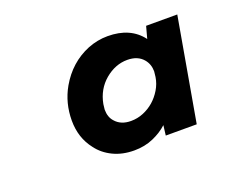

<svg xmlns="http://www.w3.org/2000/svg" viewBox="-59 -759 525 443"><g transform="rotate(-20 203.0 -537.5)"><path d="M205.5 -403Q176.5 -403 153.8 -414Q131 -425 117 -444Q93 -474.5 93 -517Q93 -560 113.5 -596Q140.5 -643 188 -662.5Q212 -672 237 -672Q293 -672 321 -634.5L329 -664H405.5L361 -410.5H285L288 -435Q273.5 -421.5 252.2 -412.2Q231 -403 205.5 -403ZM221.5 -469.5Q237.5 -469.5 252 -475.5Q266.5 -481.5 278 -491.5Q289.5 -501.5 298 -515.5Q306.5 -529.5 309 -545.5L310.5 -559Q310.5 -576.5 300 -589Q286.5 -605 261 -605Q231.5 -605 206.2 -583.8Q181 -562.5 174.5 -528L173 -515Q173 -496.5 183 -485.5Q196.5 -469.5 221.5 -469.5Z"/></g></svg>

Font: Lucymar Sans SemiBold
Style: Italic
Weight: 600
Italic angle: -10°
Foundry: The League of Moveable Type (original font) / Main changes by Cristiano Sobral with portions from Mirco Monsees
Version: Version 2.00;August 30, 2020;FontCreator 13.0.0.2681 64-bit